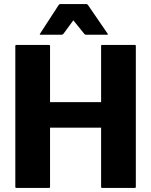

<svg xmlns="http://www.w3.org/2000/svg" viewBox="-20 -920 740 940"><path d="M480 -700H640Q645 -700 645 -695V-5Q645 0 640 0H480Q475 0 475 -5V-295H225V-5Q225 0 220 0H60Q55 0 55 -5V-695Q55 -700 60 -700H220Q225 -700 225 -695V-420H475V-695Q475 -700 480 -700ZM339 -820.5 291 -755Q287 -750 281.5 -750H179Q172.5 -750 176 -755L267 -895Q270.5 -900 274 -900H404Q407.5 -900 411 -895L507 -755Q510.5 -750 504 -750H401.5Q397.5 -750 395.5 -751.5Q393.5 -753 392 -755Z"/></svg>

Font: MFEK Sans
Style: Bold
Weight: 700
Designer: Owen Earl
Foundry: indestructible type*
Version: Version 0.001; ttfautohint (v1.8.4.7-5d5b)